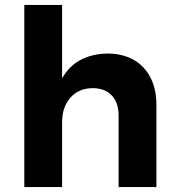

<svg xmlns="http://www.w3.org/2000/svg" viewBox="-20 -762 715 782"><path d="M419 -544Q464 -544 501 -529.5Q538 -515 563.5 -488Q589 -461 603 -423Q617 -385 617 -338V0H463V-293Q463 -344 435 -373.5Q407 -403 357 -403Q299 -402 266 -363.5Q233 -325 233 -265V0H79V-742H233V-443Q262 -494 309 -518.5Q356 -543 419 -544Z"/></svg>

Font: Montserrat Semi Bold
Style: Regular
Weight: 600
Designer: Julieta Ulanovsky
Foundry: Julieta Ulanovsky
Version: Version 3.001 September 28, 2015